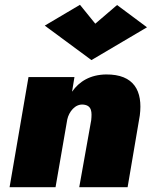

<svg xmlns="http://www.w3.org/2000/svg" viewBox="-20 -782 634 802"><path d="M378 -683 314 -762 167 -675 362 -531 594 -668 469 -761ZM361 -280 311 0H513L564 -300C577 -402 540 -472 423 -471C357 -470 311 -442 281 -399L291 -460H99L20 0H212L261 -283C268 -315 294 -349 329 -345C365 -341 364 -312 361 -280Z"/></svg>

Font: Jost* Black
Style: Italic
Weight: 900
Italic angle: -10°
Version: Version 3.7